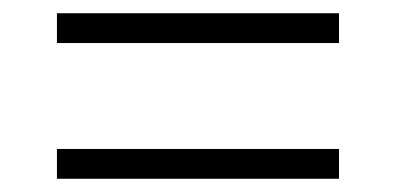

<svg xmlns="http://www.w3.org/2000/svg" viewBox="-20 -502 599 290"><path d="M66 -482H492V-437H66ZM66 -277H492V-232H66Z"/></svg>

Font: Noto Serif Light
Style: Regular
Weight: 300
Designer: Monotype Design Team
Foundry: Monotype Imaging Inc.
Version: Version 1.001